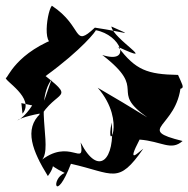

<svg xmlns="http://www.w3.org/2000/svg" viewBox="-36 -624 661 674"><path d="M39 -262 77 -254C27 -175 -19 -203 107 -226C46 -171 79 -92 132 -6C197 -92 61 -78 191 -17C141 5 158 93 213 -49C364 -15 378 26 467 -102C450 -90 406 -42 454 -134C532 -128 564 -93 605 -129C435 -171 586 -174 599 -326L503 -306C619 -318 618 -295 589 -361C481 -363 440 -378 379 -459C527 -391 360 -488 355 -531C437 -494 411 -510 297 -527C218 -453 258 -530 146 -604C126 -579 106 -411 183 -498C18 -442 -10 -346 -15 -351C-25 -343 89 -280 43 -225ZM307 -316C413 -194 331 -76 356 -194C369 -64 310 -1 247 -124C264 -30 209 -147 101 -55C160 -83 79 -255 145 -345L88 -181C149 -318 239 -266 124 -357C252 -450 304 -518 300 -518C388 -502 429 -397 323 -431C488 -304 343 -309 481 -212C424 -247 366 -282 307 -316Z"/></svg>

Font: Asimov Silicon
Style: Regular
Weight: 400
Designer: Google
Version: Version 2.000980; 2014